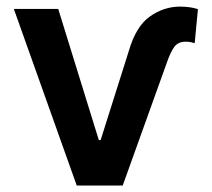

<svg xmlns="http://www.w3.org/2000/svg" viewBox="-20 -573 654 593"><path d="M359 0H217L22.7 -545.5H159.8L285.2 -140.3H290.8L377.8 -415.5Q399.9 -491.8 443 -522.2Q486.2 -552.6 536.2 -552.6Q552.9 -552.6 567.1 -550.4Q581.3 -548.3 591.3 -544.7L581.3 -439.6Q577.8 -440.7 570.8 -442.5Q563.9 -444.2 552.9 -444.2Q530.5 -444.2 518.8 -428.8Q507.1 -413.4 495.7 -380.7Z"/></svg>

Font: Linik Sans SemiBold
Style: Regular
Weight: 600
Designer: Rasmus Andersson (font), Cristiano Sobral (main changes)
Foundry: rsms
Version: Version 3.018;June 1, 2022;FontCreator 14.0.0.2814 64-bit; t